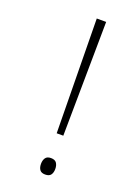

<svg xmlns="http://www.w3.org/2000/svg" viewBox="-139 -775 612 845"><g transform="rotate(20 167.0 -352.5)"><path d="M170 -179 163 -714H207L201 -179ZM151 -29Q151 -46 158.5 -57Q166 -68 184 -68Q203 -68 210.5 -57Q218 -46 218 -29Q218 -12 210.5 -1.5Q203 9 184 9Q166 9 158.5 -1.5Q151 -12 151 -29Z"/></g></svg>

Font: Noto Sans Devanagari ExtraLight
Style: Regular
Weight: 200
Designer: Jelle Bosma - Monotype Design Team
Foundry: Monotype Imaging Inc.
Version: Version 2.004; ttfautohint (v1.8.4.7-5d5b)